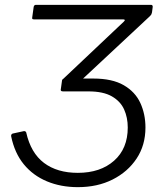

<svg xmlns="http://www.w3.org/2000/svg" viewBox="-20 -762 662 792"><path d="M301 10Q231 10 173.5 -14Q116 -38 78 -84.5Q40 -131 26 -200Q25 -208 32 -211L78 -221Q85 -222 88 -216Q107 -131 161.5 -90Q216 -49 301 -49Q394 -49 450.5 -99Q507 -149 507 -236Q507 -277 492 -310.5Q477 -344 441.5 -364.5Q406 -385 345 -385H240Q228 -385 231 -395L236 -431Q238 -438 248 -438H365Q443 -438 490.5 -410.5Q538 -383 559 -337Q580 -291 580 -236Q580 -163 543.5 -108Q507 -53 444.5 -21.5Q382 10 301 10ZM298 -415 238 -434 491 -673Q496 -678 494.5 -680Q493 -682 488 -682H121Q115 -682 113.5 -684Q112 -686 113 -691L119 -734Q121 -742 128 -742H603Q610 -742 610 -734L607 -711Q606 -706 604.5 -703Q603 -700 597 -694Z"/></svg>

Font: Libre Franklin Light
Style: Italic
Weight: 300
Italic angle: -8°
Designer: Pablo Impallari, Rodrigo Fuenzalida, Nhung Nguyen
Foundry: Impallari Type
Version: Version 3.000